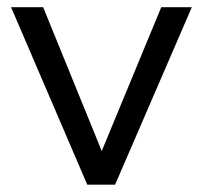

<svg xmlns="http://www.w3.org/2000/svg" viewBox="-20 -506 555 526"><path d="M219.1 0 10.3 -486.3H98.2L272 -59.6H245.2L421.8 -486.3H505.5L295.3 0Z"/></svg>

Font: Nunito Sans 12pt ExtraLight
Style: Regular
Weight: 200
Designer: Vernon Adams
Foundry: Vernon Adams
Version: Version 3.101;gftools[0.9.27]